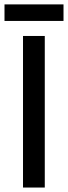

<svg xmlns="http://www.w3.org/2000/svg" viewBox="-27 -841 305 861"><path d="M76.2 -679.7H173.8V0H76.2ZM-6.8 -821.3H257.8V-747.1H-6.8Z"/></svg>

Font: Inder
Style: Regular
Weight: 400
Designer: Irina Smirnova
Foundry: Irina Smirnova
Version: Version 1.001